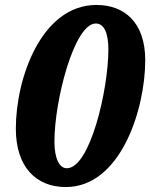

<svg xmlns="http://www.w3.org/2000/svg" viewBox="-20 -745 607 776"><path d="M246 11C467 11 567 -302 567 -502C567 -656 481 -725 370 -725C148 -725 44 -430 44 -225C44 -71 125 11 246 11ZM250 -65C221 -65 200 -102 200 -173C200 -339 280 -650 367 -650C400 -650 418 -613 418 -545C418 -383 344 -65 250 -65Z"/></svg>

Font: Noto Serif SemiCondensed Black
Style: Italic
Weight: 900
Width: 4
Italic angle: -12°
Designer: Monotype Design Team
Foundry: Monotype Imaging Inc.
Version: Version 2.014